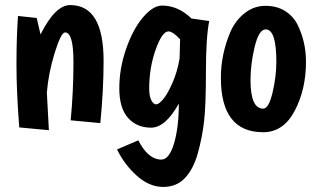

<svg xmlns="http://www.w3.org/2000/svg" viewBox="-20 -496 1236 758"><path d="M257 -476Q389 -476 389 -256Q389 -140 376 -10L259 -21Q270 -135 270 -251.5Q270 -368 237 -368Q221 -368 196 -287.5Q171 -207 165 -130Q167 -89 173 18L56 7Q45 -134 45 -241Q45 -348 51 -433L125 -425Q127 -417 140 -360Q198 -476 257 -476Z M617 134Q648 134 667 70.5Q686 7 686 -87Q633 8 576.5 8Q520 8 485.5 -30.5Q451 -69 451 -147.5Q451 -226 478 -303.5Q505 -381 544.5 -427.5Q584 -474 620 -474Q683 -474 736 -423L806 -413Q793 -348 793 -213.5Q793 -79 785.5 -15.5Q778 48 761 109Q744 170 711 206Q678 242 624 242Q570 242 521 198.5Q472 155 442 94L526 58Q565 134 617 134ZM645 -372Q620 -372 594.5 -300Q569 -228 569 -147Q569 -116 577.5 -100Q586 -84 596.5 -84Q607 -84 624 -104Q641 -124 660.5 -168Q680 -212 689 -265L691 -341Q662 -372 645 -372Z M969 -180Q969 -67 1019 -67Q1041 -67 1056 -130.5Q1071 -194 1071 -252Q1071 -380 1029 -380Q1002 -380 985.5 -311.5Q969 -243 969 -180ZM852 -189Q852 -282 890 -371Q910 -416 946.5 -444.5Q983 -473 1028 -473Q1073 -473 1105.5 -452.5Q1138 -432 1155 -398Q1188 -331 1188 -252Q1188 -143 1143.5 -58.5Q1099 26 1019 26Q852 26 852 -189Z"/></svg>

Font: Boogaloo
Style: Regular
Weight: 400
Designer: John Vargas Beltran
Foundry: John Vargas Beltran
Version: Version 1.002